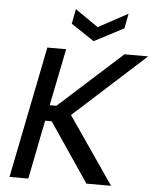

<svg xmlns="http://www.w3.org/2000/svg" viewBox="-60 -967 825 1017"><g transform="rotate(5 352.5 -458.0)"><path d="M169 -700H269L208 -397H244L579 -700H705L325 -355L569 0H438L226 -313H191L129 0H29ZM582 -916 567 -837 410 -755 287 -837 302 -916 425 -831Z"/></g></svg>

Font: Albert Sans Medium
Style: Italic
Weight: 500
Italic angle: -11.25°
Designer: Andreas Rasmussen
Foundry: a.Foundry
Version: Version 1.025